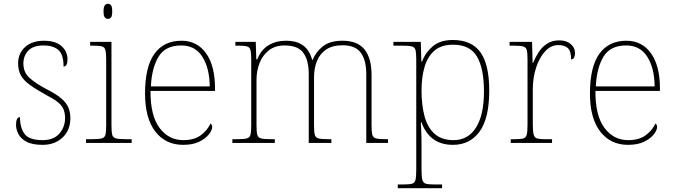

<svg xmlns="http://www.w3.org/2000/svg" viewBox="-20 -758 3573 1018"><path d="M206 10Q150 10 119.5 -7Q89 -24 77 -48.5Q65 -73 65 -95Q65 -137 86 -137Q86 -80 110.5 -47.5Q135 -15 206 -15Q265 -15 295 -50Q325 -85 325 -132Q325 -156 318 -175.5Q311 -195 290.5 -213Q270 -231 229 -252Q171 -284 137.5 -308.5Q104 -333 90 -359.5Q76 -386 76 -422Q76 -475 113 -508.5Q150 -542 214 -542Q259 -542 286.5 -527Q314 -512 326 -489.5Q338 -467 338 -445Q338 -405 317 -405Q317 -470 289 -493.5Q261 -517 211 -517Q156 -517 130 -489.5Q104 -462 104 -421Q104 -374 137 -344.5Q170 -315 231 -283Q282 -257 308 -233.5Q334 -210 343.5 -185.5Q353 -161 353 -131Q353 -68 312 -29Q271 10 206 10Z M552 -658Q542 -658 535.5 -666Q529 -674 529 -698Q529 -721 535.5 -729.5Q542 -738 552 -738Q563 -738 569 -729.5Q575 -721 575 -698Q575 -674 569 -666Q563 -658 552 -658ZM436 0V-20H466Q503 -20 519 -24Q535 -28 539 -43.5Q543 -59 543 -94V-438Q543 -475 539 -491.5Q535 -508 520.5 -512Q506 -516 476 -516H458V-536H571V-94Q571 -59 575 -43.5Q579 -28 595.5 -24Q612 -20 648 -20H678V0Z M951 10Q858 10 803.5 -60.5Q749 -131 749 -262Q749 -404 799 -473Q849 -542 942 -542Q1025 -542 1072.5 -475.5Q1120 -409 1120 -290V-276H778Q777 -146 825.5 -80.5Q874 -15 952 -15Q1009 -15 1044 -40.5Q1079 -66 1096 -103Q1105 -97 1105 -85Q1105 -68 1087.5 -45.5Q1070 -23 1036 -6.5Q1002 10 951 10ZM1092 -300Q1091 -397 1053 -457Q1015 -517 941 -517Q857 -517 821 -458Q785 -399 780 -300Z M1212 0V-20H1235Q1272 -20 1288 -24Q1304 -28 1308 -43.5Q1312 -59 1312 -94V-442Q1312 -477 1308 -492.5Q1304 -508 1289.5 -512Q1275 -516 1245 -516H1228V-536H1336L1339 -443H1344Q1363 -493 1403 -517.5Q1443 -542 1495 -542Q1541 -542 1569 -528Q1597 -514 1612.5 -491Q1628 -468 1635 -441H1638Q1654 -482 1691.5 -512Q1729 -542 1796 -542Q1876 -542 1913 -495.5Q1950 -449 1950 -361V-94Q1950 -59 1954 -43.5Q1958 -28 1974.5 -24Q1991 -20 2027 -20H2037V0H1922V-365Q1922 -439 1893 -478.5Q1864 -518 1796 -518Q1743 -518 1709.5 -495.5Q1676 -473 1660.5 -434.5Q1645 -396 1645 -349V-94Q1645 -59 1649 -43.5Q1653 -28 1669 -24Q1685 -20 1722 -20H1737V0H1617V-365Q1617 -438 1588.5 -477.5Q1560 -517 1489 -517Q1439 -517 1406 -491.5Q1373 -466 1356.5 -424.5Q1340 -383 1340 -334V-94Q1340 -59 1344 -43.5Q1348 -28 1364.5 -24Q1381 -20 1417 -20H1437V0Z M2089 240V220H2120Q2150 220 2164.5 216Q2179 212 2183 195.5Q2187 179 2187 142V-442Q2187 -477 2183 -492.5Q2179 -508 2163 -512Q2147 -516 2110 -516H2066V-536H2211L2214 -432H2218Q2235 -479 2274.5 -512.5Q2314 -546 2381 -546Q2481 -546 2527.5 -480.5Q2574 -415 2574 -278Q2574 -130 2522.5 -60Q2471 10 2382 10Q2318 10 2276.5 -21Q2235 -52 2214 -111H2212Q2211 -99 2213 -70.5Q2215 -42 2215 13V142Q2215 179 2219.5 195.5Q2224 212 2238 216Q2252 220 2282 220H2324V240ZM2385 -15Q2462 -15 2504 -82Q2546 -149 2546 -273Q2546 -395 2509 -458Q2472 -521 2382 -521Q2320 -521 2283.5 -489.5Q2247 -458 2231 -403Q2215 -348 2215 -279Q2215 -199 2231.5 -139.5Q2248 -80 2285.5 -47.5Q2323 -15 2385 -15Z M2688 0V-20H2710Q2740 -20 2754.5 -24Q2769 -28 2773 -44.5Q2777 -61 2777 -98V-442Q2777 -477 2773 -492.5Q2769 -508 2753 -512Q2737 -516 2700 -516H2682V-536H2801L2804 -424H2806Q2818 -453 2835.5 -480.5Q2853 -508 2880 -526Q2907 -544 2945 -544Q2983 -544 3006 -524.5Q3029 -505 3029 -476Q3029 -463 3024 -453Q3019 -443 3008 -443Q3008 -487 2991 -503Q2974 -519 2940 -519Q2901 -519 2870.5 -486Q2840 -453 2822.5 -399.5Q2805 -346 2805 -284V-98Q2805 -61 2809.5 -44.5Q2814 -28 2828 -24Q2842 -20 2872 -20H2907V0Z M3310 10Q3217 10 3162.5 -60.5Q3108 -131 3108 -262Q3108 -404 3158 -473Q3208 -542 3301 -542Q3384 -542 3431.5 -475.5Q3479 -409 3479 -290V-276H3137Q3136 -146 3184.5 -80.5Q3233 -15 3311 -15Q3368 -15 3403 -40.5Q3438 -66 3455 -103Q3464 -97 3464 -85Q3464 -68 3446.5 -45.5Q3429 -23 3395 -6.5Q3361 10 3310 10ZM3451 -300Q3450 -397 3412 -457Q3374 -517 3300 -517Q3216 -517 3180 -458Q3144 -399 3139 -300Z"/></svg>

Font: Noto Serif Thin
Style: Regular
Weight: 100
Designer: Monotype Design Team
Foundry: Monotype Imaging Inc.
Version: Version 2.015